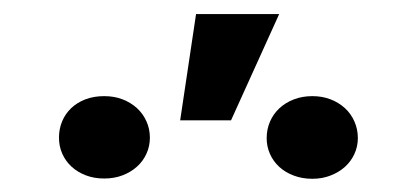

<svg xmlns="http://www.w3.org/2000/svg" viewBox="-20 -867 605 279"><path d="M241.8 -692.1 264.9 -846.6H385.7L315.7 -692.1ZM367.5 -666.2Q367.5 -679 372.3 -690.2Q377.1 -701.3 385.8 -709.5Q394.5 -717.7 406.8 -722.5Q419 -727.3 433.9 -727.3Q448.2 -727.3 460.2 -722.7Q472.3 -718 481.2 -709.9Q490.1 -701.7 495 -690.5Q500 -679.3 500 -666.2Q500 -654.1 495 -643.3Q490.1 -632.5 481.2 -624.5Q472.3 -616.5 460.2 -611.9Q448.2 -607.2 433.9 -607.2Q419 -607.2 406.8 -611.9Q394.5 -616.5 385.8 -624.5Q377.1 -632.5 372.3 -643.3Q367.5 -654.1 367.5 -666.2ZM65.7 -666.9Q65.7 -679.7 70.3 -690.7Q74.9 -701.7 83.5 -709.9Q92 -718 104.2 -722.7Q116.5 -727.3 131.4 -727.3Q146 -727.3 158 -722.7Q170.1 -718 179 -709.9Q187.9 -701.7 192.8 -690.7Q197.8 -679.7 197.8 -666.9Q197.8 -654.5 192.8 -643.6Q187.9 -632.8 179 -624.8Q170.1 -616.8 158 -612.2Q146 -607.6 131.4 -607.6Q116.8 -607.6 104.8 -612.2Q92.7 -616.8 84 -624.8Q75.3 -632.8 70.5 -643.6Q65.7 -654.5 65.7 -666.9Z"/></svg>

Font: Inter P Semi Bold
Style: Regular
Weight: 600
Designer: Rasmus Andersson
Foundry: rsms
Version: Version 3.018;git-588b23468